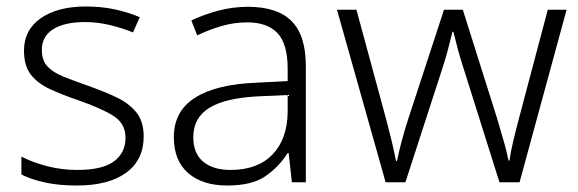

<svg xmlns="http://www.w3.org/2000/svg" viewBox="-20 -562 1781 592"><path d="M423 -141Q423 -69 369 -29.5Q315 10 217 10Q161 10 118 0.5Q75 -9 46 -24V-79Q81 -61 126 -49.5Q171 -38 218 -38Q296 -38 331.5 -64.5Q367 -91 367 -137Q367 -181 330 -204.5Q293 -228 221 -253Q171 -270 133.5 -287.5Q96 -305 75 -332Q54 -359 54 -406Q54 -470 106 -506Q158 -542 245 -542Q293 -542 334.5 -533Q376 -524 411 -509L390 -462Q359 -475 320 -484.5Q281 -494 242 -494Q179 -494 144 -472Q109 -450 109 -408Q109 -376 126 -357.5Q143 -339 175 -326Q207 -313 253 -297Q301 -280 339 -262Q377 -244 400 -216Q423 -188 423 -141Z M745 -541Q835 -541 879 -497Q923 -453 923 -358V0H880L870 -90H867Q838 -45 796.5 -17.5Q755 10 681 10Q604 10 560 -28.5Q516 -67 516 -139Q516 -219 581 -260.5Q646 -302 770 -307L867 -312V-349Q867 -427 835.5 -460Q804 -493 743 -493Q702 -493 664 -482Q626 -471 588 -453L570 -499Q608 -517 652.5 -529Q697 -541 745 -541ZM777 -265Q675 -260 625.5 -229.5Q576 -199 576 -139Q576 -89 606.5 -63.5Q637 -38 691 -38Q774 -38 820 -85.5Q866 -133 867 -217V-269Z M1411 -346Q1400 -379 1392 -409Q1384 -439 1378 -464H1375Q1369 -439 1361 -408.5Q1353 -378 1342 -345L1230 0H1169L1019 -532H1079L1168 -204Q1180 -159 1188 -125.5Q1196 -92 1201 -66H1204Q1209 -90 1217.5 -123Q1226 -156 1239 -196L1349 -532H1407L1513 -196Q1524 -160 1533.5 -126Q1543 -92 1548 -67H1551Q1554 -91 1562 -125Q1570 -159 1582 -204L1669 -532H1727L1582 0H1520Z"/></svg>

Font: Noto Sans Arabic Light
Style: Regular
Weight: 300
Designer: Monotype Design Team, Nadine Chahine, Nizar Qandah and Khaled Hosny
Foundry: Monotype Imaging Inc.
Version: Version 2.012; ttfautohint (v1.8.4.7-5d5b)